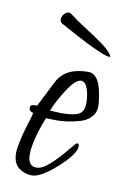

<svg xmlns="http://www.w3.org/2000/svg" viewBox="-71 -603 421 656"><g transform="rotate(10 140.0 -275.0)"><path d="M263 -311Q269 -280 269 -261Q269 -239 254 -223.5Q239 -208 215 -201.5Q191 -195 172 -192.5Q153 -190 136 -190Q126 -190 113.5 -190.5Q101 -191 100 -191Q67 -107 67 -59Q67 -19 97 -19Q118 -19 146 -45.5Q174 -72 195 -98.5Q216 -125 220 -125Q227 -125 227 -117Q227 -89 172 -39.5Q117 10 86 10Q61 10 40.5 -5.5Q20 -21 20 -57Q20 -68 23 -83Q30 -121 41.5 -157Q53 -193 54 -201Q39 -205 39 -217Q39 -228 56 -228H63Q103 -307 109 -319Q137 -372 216 -372Q250 -372 263 -311ZM227 -263Q227 -288 222 -306Q217 -324 210.5 -331Q204 -338 197 -338Q177 -338 149.5 -295Q122 -252 109 -219Q111 -219 125 -218Q139 -217 149 -217Q190 -217 208 -226Q226 -235 227 -263ZM278 -441 280 -437Q280 -436 279 -435.5Q278 -435 276 -435Q250 -435 100 -518Q95 -521 93 -524.5Q91 -528 91 -532.5Q91 -537 93 -542Q95 -547 98.5 -551Q102 -555 106.5 -557.5Q111 -560 115 -560Q117 -560 118 -559.5Q119 -559 120.5 -558.5Q122 -558 123 -557Q143 -541 180 -517.5Q217 -494 243 -475Q269 -456 278 -441Z"/></g></svg>

Font: Bilbo Swash Caps
Style: Regular
Weight: 400
Designer: Robert E. Leuschke
Foundry: Robert E. Leuschke
Version: Version 1.003